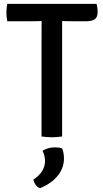

<svg xmlns="http://www.w3.org/2000/svg" viewBox="-20 -703 532 989"><path d="M17.5 -593.5Q15 -605 14 -616.5Q13 -628 13 -638Q13 -648 14 -659.5Q15 -671 17.5 -683H477Q480 -674 481.5 -662.8Q483 -651.5 483 -641Q483 -615 468.5 -604.2Q454 -593.5 423.5 -593.5H357.5Q348 -593.5 329.2 -594Q310.5 -594.5 300 -594.5H194Q184 -594.5 165.5 -594Q147 -593.5 136.5 -593.5ZM194 -520.5Q194 -541 194.2 -557.2Q194.5 -573.5 194.5 -594.5V-638.5H300V-594.5Q300 -573.5 300 -557.2Q300 -541 300 -520.5V0Q287.5 2 273.2 3Q259 4 247.5 4Q235 4 220.8 3Q206.5 2 194 0ZM299.5 61Q304 69.5 306.8 84.2Q309.5 99 309.5 112.5Q309.5 163.5 276 203.8Q242.5 244 186 266Q173 262 164 249.5Q155 237 152 222Q212 183 212 126Q212 113 208.5 99Q205 85 199 74Q225.5 56 264.5 56Q274 56 283 57.2Q292 58.5 299.5 61Z"/></svg>

Font: Signika Light
Style: Regular
Weight: 400
Version: Version 2.003;gftools[0.9.32]